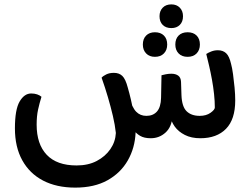

<svg xmlns="http://www.w3.org/2000/svg" viewBox="-20 -630 1149 875"><path d="M761 -294Q780 -294 792 -285.5Q804 -277 805 -257L807 -196Q809 -144 830.5 -123Q852 -102 890 -102Q920 -102 939.5 -116Q959 -130 959 -140Q959 -169 955.5 -201.5Q952 -234 946 -267Q940 -300 933 -330Q926 -360 920 -384Q929 -390 943 -395.5Q957 -401 973 -401Q996 -401 1010.5 -387.5Q1025 -374 1033 -339Q1038 -321 1042 -292Q1046 -263 1049 -231Q1052 -199 1052 -172Q1052 -86 1010 -43Q968 0 893 0Q852 0 822.5 -15Q793 -30 776.5 -53Q760 -76 755 -102L766 -101Q763 -52 734.5 -26Q706 0 667 0Q637 0 618.5 -11Q600 -22 589.5 -38Q579 -54 573 -69L568 -189Q582 -140 600.5 -121Q619 -102 647 -102Q678 -102 695.5 -122Q713 -142 714 -184L716 -287Q723 -289 735.5 -291.5Q748 -294 761 -294ZM508 -24Q504 -61 494.5 -101.5Q485 -142 472 -186.5Q459 -231 443 -276Q450 -284 464.5 -291Q479 -298 499 -298Q523 -298 537.5 -284Q552 -270 562 -232Q578 -177 587.5 -122Q597 -67 598 -26Q595 44 562.5 101Q530 158 470 191.5Q410 225 323 225Q238 225 176.5 193Q115 161 81.5 100.5Q48 40 48 -45Q48 -131 69.5 -167.5Q91 -204 122 -204Q137 -204 149 -200Q161 -196 169 -189Q160 -160 153.5 -130.5Q147 -101 147 -62Q147 27 193 75.5Q239 124 329 124Q382 124 421 103.5Q460 83 483 49.5Q506 16 508 -24ZM761 -502Q736 -502 721.5 -516.5Q707 -531 707 -556Q707 -580 721.5 -595Q736 -610 761 -610Q785 -610 799.5 -595Q814 -580 814 -556Q814 -531 799.5 -516.5Q785 -502 761 -502ZM686 -371Q661 -371 646 -386.5Q631 -402 631 -427Q631 -453 646 -468Q661 -483 686 -483Q712 -483 727 -468Q742 -453 742 -427Q742 -402 727 -386.5Q712 -371 686 -371ZM835 -371Q809 -371 794 -386.5Q779 -402 779 -427Q779 -453 794 -468Q809 -483 835 -483Q861 -483 876 -468Q891 -453 891 -427Q891 -402 876 -386.5Q861 -371 835 -371Z"/></svg>

Font: Baloo Bhaijaan 2 Medium
Style: Regular
Weight: 500
Designer: Sanskriti Dholi, Noopur Datye and Ek Type
Foundry: Ek Type
Version: Version 1.701